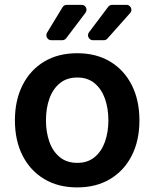

<svg xmlns="http://www.w3.org/2000/svg" viewBox="-20 -776 648 806"><path d="M42.6 -270.6Q42.6 -355.1 74.8 -418.7Q106.9 -482.2 165.5 -517.4Q224.1 -552.6 304 -552.6Q383.9 -552.6 442.5 -517.4Q501.1 -482.2 533.2 -418.7Q565.3 -355.1 565.3 -270.6Q565.3 -186.1 533.2 -122.9Q501.1 -59.7 442.5 -24.5Q383.9 10.7 304 10.7Q224.1 10.7 165.5 -24.5Q106.9 -59.7 74.8 -122.9Q42.6 -186.1 42.6 -270.6ZM435 -271Q435 -321 420.6 -361.7Q406.2 -402.3 377.1 -426.5Q348 -450.6 304.7 -450.6Q260.3 -450.6 231 -426.5Q201.7 -402.3 187.3 -361.7Q172.9 -321 172.9 -271Q172.9 -221.2 187.3 -180.8Q201.7 -140.3 231 -116.3Q260.3 -92.3 304.7 -92.3Q348 -92.3 377.1 -116.3Q406.2 -140.3 420.6 -180.8Q435 -221.2 435 -271ZM174.7 -628.2Q174.7 -619.7 180.6 -613.5Q186.4 -607.2 195.3 -607.2H241.5Q246.1 -607.2 250.5 -609.4Q255 -611.5 257.8 -615.4L338.8 -722.3Q343 -727.6 343 -735.1Q343 -743.3 337.2 -749.5Q331.3 -755.7 322.4 -755.7H260.3Q254.6 -755.7 250 -753Q245.4 -750.4 242.5 -745.7L177.6 -638.8Q174.7 -634.2 174.7 -628.2ZM349.4 -628.2Q349.4 -620 355.5 -613.6Q361.5 -607.2 370.4 -607.2H415.5Q425.1 -607.2 431.1 -614.3L526.3 -721.2Q531.6 -727.3 531.6 -734.7Q531.6 -742.9 525.6 -749.3Q519.5 -755.7 510.7 -755.7H451Q440.7 -755.7 434.3 -747.5L353.7 -640.6Q349.4 -634.9 349.4 -628.2Z"/></svg>

Font: DeltaSans SemiBold
Style: Regular
Weight: 600
Designer: Rasmus Andersson
Foundry: rsms
Version: Version 3.012